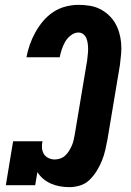

<svg xmlns="http://www.w3.org/2000/svg" viewBox="-20 -763 540 791"><path d="M266 8Q246 8 226.5 4.5Q207 1 190 -6.5Q173 -14 158.5 -26Q144 -38 134 -54L125 0H4L34 -181H155Q152 -167 153 -153.5Q154 -140 160.5 -129Q167 -118 179.5 -112Q192 -106 205 -106Q217 -106 228.5 -110Q240 -114 249 -122.5Q258 -131 264.5 -141.5Q271 -152 276 -163.5Q281 -175 283.5 -186.5Q286 -198 288 -209L339 -514Q340 -526 341.5 -537.5Q343 -549 343 -560.5Q343 -572 341.5 -583.5Q340 -595 336 -605Q332 -615 323.5 -622Q315 -629 303 -629Q287 -629 272 -617.5Q257 -606 248.5 -591Q240 -576 234.5 -559.5Q229 -543 226 -527H89Q94 -554 103 -579.5Q112 -605 125.5 -629.5Q139 -654 157.5 -676Q176 -698 199.5 -713.5Q223 -729 250 -736Q277 -743 303 -743Q326 -743 348.5 -739.5Q371 -736 390.5 -726.5Q410 -717 426 -702.5Q442 -688 453 -670Q464 -652 470.5 -630.5Q477 -609 479 -586.5Q481 -564 479 -541Q477 -518 474 -495L423 -190Q419 -168 414 -146Q409 -124 400.5 -102.5Q392 -81 379.5 -60.5Q367 -40 350 -23Q333 -6 310.5 1Q288 8 266 8Z"/></svg>

Font: Iosevka Slab Heavy Oblique
Style: Regular
Weight: 900
Italic angle: -9°
Monospace: yes
Designer: Belleve Invis
Foundry: Belleve Invis
Version: Version 11.1.1; ttfautohint (v1.8.3)